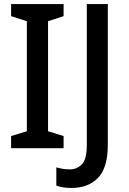

<svg xmlns="http://www.w3.org/2000/svg" viewBox="-20 -734 637 951"><path d="M295 0H35V-60L113 -84V-629L35 -654V-714H295V-654L218 -629V-84L295 -60ZM334 197Q289 197 259 185V95Q273 99 289.5 102Q306 105 325 105Q361 105 385.5 80Q410 55 410 -16V-714H514V-17Q514 97 465.5 147Q417 197 334 197Z"/></svg>

Font: Noto Sans Sinhala UI SemiCondensed Medium
Style: Regular
Weight: 500
Width: 4
Designer: Jelle Bosma - Monotype Design Team
Foundry: Monotype Imaging Inc.
Version: Version 2.006; ttfautohint (v1.8.4.7-5d5b)